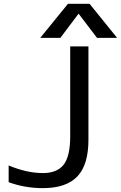

<svg xmlns="http://www.w3.org/2000/svg" viewBox="-20 -976 635 1008"><path d="M594.7 -777.3H489.3L392.6 -904.3L296.9 -777.3H191.4L336.9 -956.1H450.2ZM348.6 -732.4H444.3V-242.2Q444.3 -110.4 385.7 -49.3Q327.1 11.7 205.1 11.7Q110.4 11.7 25.4 -19.5V-107.4Q121.1 -67.4 205.1 -67.4Q280.3 -67.4 314.5 -111.8Q348.6 -156.2 348.6 -260.7Z"/></svg>

Font: irohakakuC Regular
Style: Regular
Weight: 400
Designer: [Source Han Sans]
Ryoko NISHIZUKA Ë•øÂ°öÊ∂ºÂ≠ê (kana & ideographs); Paul D. Hunt (Latin, Greek & Cyrillic); Wenlong ZHAN
Version: Version 1.001.20160904